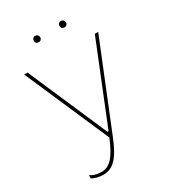

<svg xmlns="http://www.w3.org/2000/svg" viewBox="-209 -785 966 1086"><g transform="rotate(-30 274.0 -242.0)"><path d="M366 -637C378 -637 387 -645 387 -657C387 -670 378 -679 366 -679C353 -679 345 -670 345 -657C345 -645 353 -637 366 -637ZM198 -637C210 -637 219 -645 219 -657C219 -670 210 -679 198 -679C185 -679 177 -670 177 -657C177 -645 185 -637 198 -637ZM141 195C203 195 246 153 292 38L518 -520H496L288 -4H281L57 -520H35L274 29C231 134 193 176 140 176C111 176 87 169 67 156V177C86 188 112 195 141 195Z"/></g></svg>

Font: Fixel Display Thin
Style: Regular
Weight: 100
Designer: AlfaBravo + MacPaw
Foundry: Kyrylo Tkachov, Marchela Mozhyna, Serhii Makarenko, Maria Weinstein, Zakhar Kryvoshyya
Version: Version 1.211